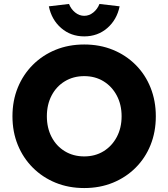

<svg xmlns="http://www.w3.org/2000/svg" viewBox="-20 -941 852 971"><path d="M406 10Q327 10 261 -17Q195 -44 146 -93Q97 -142 70 -208Q43 -274 43 -353Q43 -432 70 -498Q97 -564 146 -613Q195 -662 261 -689Q327 -716 406 -716Q485 -716 551 -689Q617 -662 666 -613Q715 -564 741.5 -497.5Q768 -431 768 -353Q768 -274 741.5 -208Q715 -142 666 -93Q617 -44 551 -17Q485 10 406 10ZM406 -150Q461 -150 503.5 -176Q546 -202 570.5 -248Q595 -294 595 -353Q595 -412 570.5 -458Q546 -504 503.5 -530Q461 -556 406 -556Q351 -556 308 -530Q265 -504 241 -458Q217 -412 217 -353Q217 -294 241 -248Q265 -202 308 -176Q351 -150 406 -150ZM406 -757Q338 -757 289.5 -799Q241 -841 227 -909L329 -921Q339 -895 360 -878Q381 -861 406 -861Q431 -861 452 -878Q473 -895 483 -921L585 -909Q571 -841 522.5 -799Q474 -757 406 -757Z"/></svg>

Font: Lexend
Style: Bold
Weight: 700
Designer: Bonnie Shaver-Troup, Thomas Jockin
Foundry: Lexend
Version: Version 1.007; ttfautohint (v1.8.3)